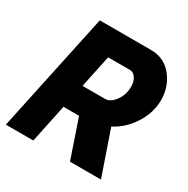

<svg xmlns="http://www.w3.org/2000/svg" viewBox="-161 -852 970 993"><g transform="rotate(30 323.5 -355.0)"><path d="M4 0 155 -710H460Q540 -710 588 -650.5Q636 -591 636 -510Q636 -437 593 -368.5Q550 -300 481 -264L572 0H387L309 -229H216L168 0ZM383 -372Q413 -372 440 -408.5Q467 -445 467 -493Q467 -525 453 -545.5Q439 -566 419 -566H288L247 -372Z"/></g></svg>

Font: Raleway-v4020 ExtraBold
Style: Italic
Weight: 800
Italic angle: -12°
Designer: Matt McInerney, Pablo Impallari, Rodrigo Fuenzalida
Foundry: Matt McInerney, Pablo Impallari, Rodrigo Fuenzalida
Version: Version 4.020;PS 004.020;hotconv 1.0.88;makeotf.lib2.5.64775